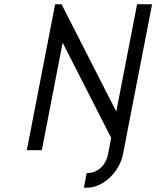

<svg xmlns="http://www.w3.org/2000/svg" viewBox="-20 -700 729 895"><path d="M237 -680H267L522 -180L619 -680H689L557 -1H527L272 -501L175 0H105ZM371 175 384 107Q422 107 449 82.5Q476 58 484 17L513 -135H583L554 16Q546 58 520.5 94.5Q495 131 459 153Q423 175 383 175Z"/></svg>

Font: Teachers[wght] Italic
Style: Regular
Weight: 400
Designer: Alfredo Marco Pradil & Chank Diesel
Version: Version 1.000;Glyphs 3.1.2 (3151)